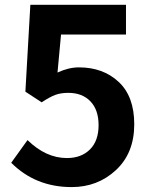

<svg xmlns="http://www.w3.org/2000/svg" viewBox="-20 -760 629 794"><path d="M276.4 13.7Q127 13.7 26.4 -86.9L93.8 -180.7Q169.9 -106.4 256.8 -106.4Q316.4 -106.4 352.1 -142.1Q387.7 -177.7 387.7 -242.2Q387.7 -305.7 354 -340.8Q320.3 -376 262.7 -376Q231.4 -376 209 -367.7Q186.5 -359.4 152.3 -336.9L85 -380.9L105.5 -740.2H501V-617.2H232.4L217.8 -460Q263.7 -481.4 306.6 -481.4Q406.2 -481.4 470.7 -421.4Q535.2 -361.3 535.2 -246.1Q535.2 -127 459.5 -56.6Q383.8 13.7 276.4 13.7Z"/></svg>

Font: Nasu
Style: Bold
Weight: 700
Designer: Ryoko NISHIZUKA (kana &amp; ideographs); Paul D. Hunt (Latin, Greek &amp; Cyrillic); Wenlong ZHANG (bopomofo); Sandoll C
Version: Version 2014.1215